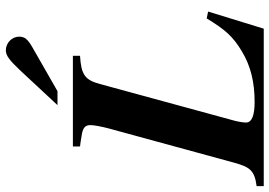

<svg xmlns="http://www.w3.org/2000/svg" viewBox="-178 -788 944 673"><g transform="rotate(-90 294.5 -452.0)"><path d="M311 -723 463 -810C493 -827 502 -838 502 -857C502 -883 480 -904 454 -904C436 -904 420 -892 384 -854L262 -723ZM590 -195 566 -200C527 -136 503 -108 451 -77C400 -46 343 -32 273 -32C228 -32 201 -41 201 -62C201 -70 203 -85 207 -101L336 -574C350 -627 369 -640 435 -644V-669H117V-644C127 -643 140 -641 151 -639C182 -635 192 -627 192 -607C192 -595 186 -565 181 -546L60 -103C45 -49 33 -32 -22 -25V0H530Z"/></g></svg>

Font: XITS
Style: Bold Italic
Weight: 700
Italic angle: -16.33°
Designer: MicroPress Inc., with final additions and corrections provided by Coen Hoffman, Elsevier (retired)
Version: Version 1.302